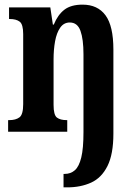

<svg xmlns="http://www.w3.org/2000/svg" viewBox="-20 -568 588 828"><path d="M254 240V182H259Q285 182 303 166Q321 150 330.5 111Q340 72 340 2V-334Q340 -399 327 -435Q314 -471 281 -471Q255 -471 239.5 -448.5Q224 -426 217.5 -390Q211 -354 211 -312V-116Q211 -72 225.5 -61Q240 -50 267 -50H270V0H15V-50H20Q48 -50 64 -62Q80 -74 80 -119V-421Q80 -463 65 -474.5Q50 -486 22 -486H19V-536H197L208 -462H212Q229 -504 257.5 -526Q286 -548 336 -548Q401 -548 435 -502Q469 -456 469 -354V8Q469 97 443.5 148Q418 199 373 219.5Q328 240 270 240Z"/></svg>

Font: Noto Serif ExtraCondensed
Style: Bold
Weight: 700
Width: 2
Designer: Monotype Design Team
Foundry: Monotype Imaging Inc.
Version: Version 2.014; ttfautohint (v1.8.4.7-5d5b)